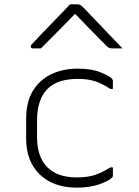

<svg xmlns="http://www.w3.org/2000/svg" viewBox="-20 -851 640 881"><path d="M337 -536Q400 -536 440.5 -519.5Q481 -503 492 -492Q498 -486 498 -479V-443H486Q455 -464 421 -476.5Q387 -489 337 -489Q241 -489 195.5 -440.5Q150 -392 150 -298V-221Q150 -131 198 -83Q244 -37 332 -37Q384 -37 418 -49Q452 -61 486 -83H498V-45Q498 -40 495 -37Q477 -19 433 -4.5Q389 10 333 10Q225 10 162.5 -50.5Q100 -111 100 -214V-306Q100 -384 131.5 -435Q163 -486 216.5 -511Q270 -536 337 -536ZM301 -831H337Q345 -831 350.5 -827Q356 -823 370 -809Q378 -800 398 -779.5Q418 -759 443.5 -732Q469 -705 495 -678Q521 -651 542 -629H498Q487 -629 481.5 -631Q476 -633 469 -640Q455 -654 416.5 -693Q378 -732 326 -786H323Q271 -733 234 -695.5Q197 -658 168 -629H131Q121 -629 121 -638Q121 -642 125 -646.5Q129 -651 143 -666Q156 -680 177.5 -702.5Q199 -725 223.5 -750Q248 -775 269 -797Q290 -819 301 -831Z"/></svg>

Font: Recursive Mn Lnr St Lt
Style: Regular
Weight: 300
Monospace: yes
Version: Version 1.079;hotconv 1.0.112;makeotfexe 2.5.65598; ttfautoh